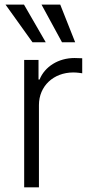

<svg xmlns="http://www.w3.org/2000/svg" viewBox="-20 -802 397 822"><path d="M83.5 0H146.7V-352.3C146.7 -433.2 208.8 -491.8 294 -491.8C310.7 -491.8 326.3 -489 332 -488.3V-552.6C323.5 -552.9 308.9 -553.6 298.7 -553.6C230.1 -553.6 171.5 -516.7 149.5 -461.6H144.9V-545.5H83.5ZM245.4 -621.1H301.8L237.9 -782.3H157.7ZM119 -621.1H175.8L82.7 -782.3H3.6Z"/></svg>

Font: Karasuma Gothic
Style: Light
Weight: 300
Designer: Rasmus Andersson / Ryoko Nishizuka
Foundry: rsms
Version: Version 1.00